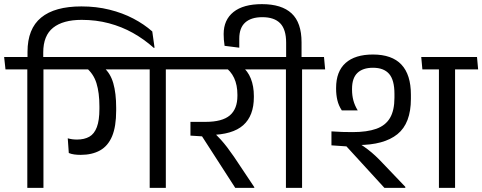

<svg xmlns="http://www.w3.org/2000/svg" viewBox="-41 -908 2331 928"><path d="M169 0V-593.5H91V0ZM280.5 -572.5 275 -632.5H-21L-14.5 -572.5ZM352.5 -877Q223.5 -877 157.8 -823Q92 -769 92 -657.5V-619H168V-654.5Q168 -736 215.8 -774Q263.5 -812 354 -812Q423.5 -812 485.5 -795.5Q547.5 -779 601.5 -748.8Q655.5 -718.5 702.5 -676.5L706 -677.5L695 -756Q655.5 -791 603.5 -818.2Q551.5 -845.5 488.2 -861.2Q425 -877 352.5 -877Z M760.5 -593.5H682.5V0H760.5ZM631.5 -572.5H872L866.5 -632.5H626ZM247 -572.5H839L834 -632.5H241.5ZM460 -582H374Q411 -552 425.2 -506Q439.5 -460 439.5 -394V-381.5Q439.5 -326.5 427.2 -293.8Q415 -261 390.8 -247.2Q366.5 -233.5 331.5 -233.5Q319 -233.5 308 -235Q297 -236.5 286.5 -239.5L291.5 -168.5Q303 -163.5 317.8 -161.5Q332.5 -159.5 349 -159.5Q404 -159.5 442.5 -181Q481 -202.5 500.8 -249.5Q520.5 -296.5 520.5 -374V-387Q520.5 -457.5 506.5 -506Q492.5 -554.5 460 -582Z M1275 -572.5 1269.5 -632.5H832.5L837 -572.5ZM1188 0V-3.5L1089.5 -151Q1071.5 -177 1057 -196Q1042.5 -215 1026.8 -232.5Q1011 -250 990 -271V-294L879.5 -319V-252.5L935.5 -249L1096 0ZM1127.5 -587.5H1042Q1074.5 -565.5 1090.5 -531.2Q1106.5 -497 1106.5 -450V-445Q1106.5 -381.5 1069.8 -350.2Q1033 -319 952.5 -319H879.5L931.5 -255L973 -255.5Q1083 -257 1134.5 -302.8Q1186 -348.5 1186 -438.5V-444Q1186 -491.5 1171.2 -528.5Q1156.5 -565.5 1127.5 -587.5Z M1419 0V-593.5H1341V0ZM1530.5 -572.5 1525 -632.5H1229L1235.5 -572.5ZM1225 -888Q1135 -888 1087.5 -850Q1040 -812 1040 -743.5Q1040 -729.5 1041 -715.8Q1042 -702 1044.5 -686.5L1115.5 -677.5V-721Q1115.5 -773.5 1144.2 -799.2Q1173 -825 1227 -825Q1284.5 -825 1313.2 -795.5Q1342 -766 1342 -701.5V-623.5H1416.5V-703.5Q1416.5 -798.5 1368.5 -843.2Q1320.5 -888 1225 -888Z M2158.5 -593.5H2080.5V0H2158.5ZM2029.5 -572.5H2270L2264.5 -632.5H2024ZM1995 -632.5 2000.5 -572.5H2239L2233.5 -632.5ZM1918 0V-5L1810.5 -117.5Q1790.5 -139 1773.2 -155Q1756 -171 1737.5 -185.2Q1719 -199.5 1694.5 -215V-240L1561 -273V-205.5L1633.5 -200.5L1817 0ZM1945 -450.5Q1945 -547 1899.2 -595.8Q1853.5 -644.5 1761.5 -644.5Q1675 -644.5 1629.2 -603.5Q1583.5 -562.5 1583.5 -483V-478.5Q1583.5 -450 1589.5 -424Q1595.5 -398 1611 -374.5H1688Q1673.5 -398 1667 -422.5Q1660.5 -447 1660.5 -474.5V-478.5Q1660.5 -530.5 1686.5 -555.5Q1712.5 -580.5 1762 -580.5Q1814 -580.5 1839.8 -550.8Q1865.5 -521 1865.5 -454.5V-436Q1865.5 -374.5 1844 -338Q1822.5 -301.5 1777.8 -285.5Q1733 -269.5 1663.5 -269.5Q1638 -269.5 1614.2 -270.2Q1590.5 -271 1561 -273L1608 -210Q1629.5 -208.5 1648.5 -207.8Q1667.5 -207 1688 -207Q1815 -207 1880 -259.5Q1945 -312 1945 -430.5Z"/></svg>

Font: Anek Devanagari Medium
Style: Regular
Weight: 400
Version: Version 1.003